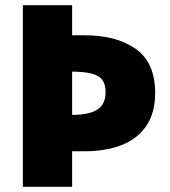

<svg xmlns="http://www.w3.org/2000/svg" viewBox="-20 -720 657 740"><path d="M140 -277H252Q300 -277 329.5 -286Q359 -295 373 -314.5Q387 -334 387 -365Q387 -394 374.5 -411.5Q362 -429 332.5 -436.5Q303 -444 252 -444H128V-584H306Q430 -584 504 -531Q578 -478 578 -362Q578 -285 544 -235Q510 -185 449 -161Q388 -137 306 -137H140ZM68 -700H258V0H68Z"/></svg>

Font: Moderustic ExtraBold
Style: Regular
Weight: 800
Designer: Tural Alisoy
Foundry: TAFT Foundry
Version: Version 2.120